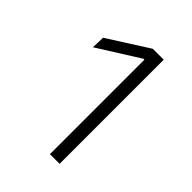

<svg xmlns="http://www.w3.org/2000/svg" viewBox="-118 -753 442 442"><g transform="rotate(45 103.0 -532.5)"><path d="M123 -362.5V-670H120L19 -606.5L20 -638.5L119 -701.5H154.5V-362.5Z"/></g></svg>

Font: Anek Gujarati Medium ExtraLight
Style: Regular
Weight: 250
Version: Version 1.003